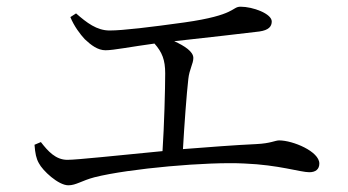

<svg xmlns="http://www.w3.org/2000/svg" viewBox="-20 -649 1040 573"><path d="M83 -217C85 -191 88 -176 96 -162C107 -140 154 -96 184 -96C207 -96 224 -110 262 -120C365 -146 601 -167 710 -161C811 -157 877 -135 903 -135C922 -135 933 -144 933 -161C933 -197 854 -230 813 -230C801 -230 788 -221 745 -219C680 -216 603 -210 526 -204C530 -275 537 -370 542 -413C545 -442 557 -459 557 -476C557 -495 531 -512 500 -526C589 -536 716 -550 754 -555C782 -559 791 -570 791 -585C791 -608 735 -629 698 -629C671 -629 686 -604 530 -582C429 -568 347 -558 307 -558C269 -558 239 -581 207 -609L190 -598C201 -571 219 -547 233 -532C252 -514 272 -499 295 -499C319 -499 374 -510 441 -519C464 -493 473 -470 473 -430C473 -385 470 -272 465 -198C330 -185 210 -172 181 -172C146 -172 123 -198 102 -225Z"/></svg>

Font: Noto Serif CJK TC
Style: Regular
Weight: 400
Designer: Ryoko NISHIZUKA 西塚涼子 (kana & ideographs); Frank Grießhammer (Latin, Greek & Cyrillic); Wenlong ZHANG 张文龙 (bopomofo); San
Foundry: Adobe
Version: Version 2.001;hotconv 1.1.0;makeotfexe 2.6.0